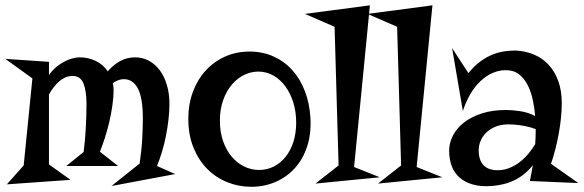

<svg xmlns="http://www.w3.org/2000/svg" viewBox="-27 -696 2219 730"><path d="M-1 4.9 63 -66.9 96.2 -397.9 -6.8 -472.2 159.2 -460.9V-411.1Q177.7 -436 198 -449.7Q218.3 -463.4 235.4 -469.7Q255.4 -477.1 274.9 -478Q309.6 -478 337.9 -463.9Q366.2 -449.7 382.8 -424.8Q403.3 -449.2 429.7 -463.6Q456.1 -478 486.8 -478Q514.6 -478 538.6 -465.3Q562.5 -452.6 579.8 -429.7Q597.2 -406.7 607.2 -373.8Q617.2 -340.8 617.2 -300.8Q617.2 -272 613.5 -240.7Q609.9 -209.5 603.8 -178.7Q597.7 -147.9 588.9 -118.9Q580.1 -89.8 569.8 -64.9L639.2 -34.2L397 11.2L503.9 -74.2Q511.7 -127 513.9 -170.7Q516.1 -214.4 516.1 -245.1Q516.1 -323.7 497.3 -359.4Q478.5 -395 443.8 -395Q422.9 -395 401.9 -379.9Q404.8 -368.2 404.8 -355Q404.8 -325.2 400.1 -293.5Q395.5 -261.7 388.2 -231Q380.9 -200.2 371.6 -171.4Q362.3 -142.6 353 -119.1L421.9 -64.9H225.1L291 -118.2Q296.9 -163.6 299.3 -211.2Q301.8 -258.8 301.8 -300.8Q301.8 -350.6 290.3 -378.9Q278.8 -407.2 249 -407.2Q233.9 -407.2 220.9 -401.4Q208 -395.5 197 -385.7Q186 -376 176.5 -363.3Q167 -350.6 159.2 -336.9V-70.8L241.2 -12.2Z M689 -245.1Q689 -299.8 706.3 -346.4Q723.6 -393.1 754.6 -427.2Q785.6 -461.4 828.4 -480.7Q871.1 -500 921.9 -500Q971.2 -500 1012.2 -481.7Q1053.2 -463.4 1083.5 -430.2Q1113.8 -397 1131.8 -350.6Q1149.9 -304.2 1153.3 -248Q1156.7 -188 1140.9 -139.4Q1125 -90.8 1094.2 -56.9Q1063.5 -22.9 1020.8 -4.4Q978 14.2 928.2 14.2Q880.4 14.2 837.2 -3.2Q793.9 -20.5 761 -53.7Q728 -86.9 708.5 -135Q689 -183.1 689 -245.1ZM809.1 -236.8Q809.1 -193.8 821.3 -159.2Q833.5 -124.5 854 -100.3Q874.5 -76.2 901.4 -63Q928.2 -49.8 958 -49.8Q987.8 -49.8 1013.7 -62.7Q1039.6 -75.7 1058.6 -99.4Q1077.6 -123 1088.4 -156.2Q1099.1 -189.5 1099.1 -230Q1099.1 -270 1088.4 -305.4Q1077.6 -340.8 1058.3 -367.2Q1039.1 -393.6 1012.7 -408.7Q986.3 -423.8 955.1 -423.8Q927.2 -423.8 901.1 -411.1Q875 -398.4 854.5 -374.3Q834 -350.1 821.5 -315.4Q809.1 -280.8 809.1 -236.8Z M1319.3 -61 1417 -22 1172.4 2 1260.3 -66.9 1245.1 -594.2 1132.3 -643.1 1379.4 -675.8Z M1557.1 -61 1654.8 -22 1410.2 2 1498 -66.9 1482.9 -594.2 1370.1 -643.1 1617.2 -675.8Z M2108.9 -304.2Q2108.9 -278.3 2106 -248.5Q2103 -218.8 2097.4 -188Q2091.8 -157.2 2084.2 -127.7Q2076.7 -98.1 2067.9 -73.2L2171.9 0L1987.8 -7.8L1999 -67.9Q1969.7 -31.2 1931.4 -12Q1893.1 7.3 1842.8 11.2Q1801.8 14.2 1771.2 5.6Q1740.7 -2.9 1720.5 -20.8Q1700.2 -38.6 1690.4 -64.7Q1680.7 -90.8 1680.7 -123Q1680.7 -152.8 1695.3 -180.9Q1710 -209 1737.5 -230.5Q1765.1 -252 1805.2 -264.9Q1845.2 -277.8 1896 -277.8Q1919.4 -277.8 1950 -273.4Q1980.5 -269 2007.8 -254.9Q2005.4 -284.7 1998.8 -315.7Q1992.2 -346.7 1979.5 -372.1Q1966.8 -397.5 1946.5 -413.3Q1926.3 -429.2 1896 -429.2Q1870.1 -429.2 1845.7 -418.5Q1821.3 -407.7 1800 -387.7Q1778.8 -367.7 1761.7 -338.9Q1744.6 -310.1 1732.9 -273.9L1691.9 -513.2L1753.9 -418Q1776.9 -446.3 1800.3 -463.1Q1823.7 -480 1846.9 -489Q1870.1 -498 1891.8 -501Q1913.6 -503.9 1933.6 -503.9Q1971.2 -502 2003.2 -488.5Q2035.2 -475.1 2058.6 -450Q2082 -424.8 2095.5 -388.2Q2108.9 -351.6 2108.9 -304.2ZM2007.8 -147.9Q2008.8 -161.6 2009.3 -174.3Q2009.8 -187 2009.8 -199.2V-205.1Q1992.2 -211.9 1974.4 -215.6Q1956.5 -219.2 1941.4 -220.9Q1926.3 -222.7 1915.8 -222.9Q1905.3 -223.1 1901.9 -223.1Q1874 -222.2 1853.5 -212.9Q1833 -203.6 1819.6 -189.7Q1806.2 -175.8 1799.6 -158.7Q1793 -141.6 1793 -125Q1793 -87.4 1811.3 -68.1Q1829.6 -48.8 1864.7 -48.8Q1888.2 -48.8 1909.2 -57.1Q1930.2 -65.4 1948.5 -79.3Q1966.8 -93.3 1981.7 -111.1Q1996.6 -128.9 2007.8 -147.9Z"/></svg>

Font: Risque
Style: Regular
Weight: 400
Designer: Astigmatic (AOETI)
Foundry: Astigmatic (AOETI)
Version: Version 1.000